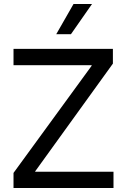

<svg xmlns="http://www.w3.org/2000/svg" viewBox="-20 -946 628 966"><path d="M551 0H48V-76L441 -615V-618H48V-700H548V-626L157 -84V-82H551ZM263 -774 350 -926H443L337 -774Z"/></svg>

Font: Liter
Style: Regular
Weight: 400
Designer: Anton Skugarov
Foundry: skugi
Version: Version 1.004; ttfautohint (v1.8.4.7-5d5b)